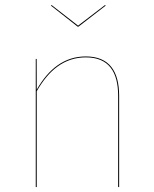

<svg xmlns="http://www.w3.org/2000/svg" viewBox="-20 -755 620 775"><path d="M296.6 -647.3 406.7 -732.4 403.8 -734.6 295.1 -651.5 188.3 -734.6 185.4 -732.4 293.6 -647.3ZM326.4 -527.2C239.5 -527.2 176 -476.5 128.3 -393.2L128 -517.2H124.3V0H128.3V-386.7C176.4 -471.6 239.7 -523.4 326.4 -523.4C418.9 -523.4 456.9 -465.5 456.9 -367.8V0H460.9V-368.1C460.9 -467.3 421.4 -527.2 326.4 -527.2Z"/></svg>

Font: Fira Sans Four
Style: Regular
Weight: 100
Designer: Carrois Corporate & Edenspiekermann AG
Foundry: Carrois Corporate GbR & Edenspiekermann AG
Version: Version 4.203;PS 004.203;hotconv 1.0.88;makeotf.lib2.5.64775